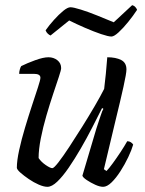

<svg xmlns="http://www.w3.org/2000/svg" viewBox="-20 -721 559 741"><path d="M163 0Q149 0 129.5 -8.5Q110 -17 91 -30Q72 -43 59 -54.5Q46 -66 45 -73Q45 -101 54 -142Q63 -183 76.5 -228Q90 -273 103.5 -314Q117 -355 126.5 -384Q136 -413 136 -421Q136 -436 111 -436H54Q54 -444 56.5 -453Q59 -462 62 -466Q84 -477 115.5 -488.5Q147 -500 167 -500Q187 -500 201.5 -488.5Q216 -477 216 -458Q216 -451 207 -424Q198 -397 185 -358Q172 -319 159 -274.5Q146 -230 137.5 -187Q129 -144 129 -111Q139 -96 156.5 -84Q174 -72 182 -72Q188 -72 205.5 -94.5Q223 -117 247 -153.5Q271 -190 297 -231.5Q323 -273 345.5 -311.5Q368 -350 382 -378Q385 -401 388.5 -436.5Q392 -472 394 -500Q427 -500 447.5 -489.5Q468 -479 468 -453Q468 -438 456.5 -386Q445 -334 425 -252.5Q405 -171 381 -68L391 -61Q400 -70 415 -90.5Q430 -111 445.5 -134.5Q461 -158 471 -176Q479 -176 485 -172Q491 -168 494 -163Q488 -142 475 -114.5Q462 -87 445 -60.5Q428 -34 410.5 -17Q393 0 378 0Q365 0 347.5 -8Q330 -16 315 -26Q300 -36 298 -43L352 -225Q361 -252 368 -273.5Q375 -295 379 -301L374 -304Q357 -270 336 -229Q315 -188 291.5 -147.5Q268 -107 245 -73.5Q222 -40 201 -20Q180 0 163 0ZM410 -580Q398 -580 370 -589.5Q342 -599 308.5 -613.5Q275 -628 247 -642L175 -584Q170 -586 164.5 -591Q159 -596 156 -604Q170 -624 188.5 -644.5Q207 -665 224 -679Q241 -693 252 -693Q263 -693 292 -684Q321 -675 355.5 -661Q390 -647 419 -635L490 -701Q498 -699 503 -693Q508 -687 509 -683Q494 -660 474.5 -636Q455 -612 437.5 -596Q420 -580 410 -580Z"/></svg>

Font: Texturina 72pt 72pt Regular
Style: Italic
Weight: 400
Italic angle: -11°
Designer: Guillermo Torres Carreño
Foundry: Omnibus-Type
Version: Version 1.002; ttfautohint (v1.8.3)